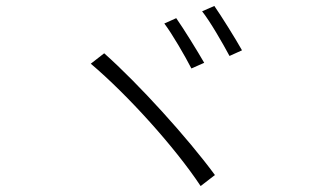

<svg xmlns="http://www.w3.org/2000/svg" viewBox="-20 -742 1040 645"><path d="M572 -681 532 -663C558 -629 602 -553 623 -512L666 -531C643 -571 596 -647 572 -681ZM700 -722 659 -704C686 -670 728 -597 751 -554L793 -573C770 -614 723 -689 700 -722ZM330 -563 285 -528C408 -424 568 -247 654 -117L702 -154C611 -278 446 -460 330 -563Z"/></svg>

Font: Noto Sans CJK KR Light
Style: Regular
Weight: 300
Designer: Ryoko NISHIZUKA (kana & ideographs); Paul D. Hunt (Latin, Greek & Cyrillic); Wenlong ZHANG (bopomofo); Sandoll Communica
Foundry: Adobe Systems Incorporated
Version: Version 1.004;PS 1.004;hotconv 1.0.82;makeotf.lib2.5.63406